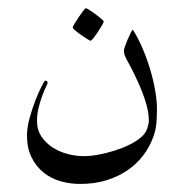

<svg xmlns="http://www.w3.org/2000/svg" viewBox="-20 -414 450 476"><path d="M369.1 -144Q369.1 -124.5 367.7 -107.9Q366.2 -91.3 359.9 -74.2Q351.1 -49.8 335 -28.6Q318.8 -7.3 295.9 8.3Q272.9 23.9 243.7 33Q214.4 42 178.2 42Q153.3 42 129.6 35.2Q106 28.3 87.6 13.4Q69.3 -1.5 58.1 -24.2Q46.9 -46.9 46.9 -78.1Q46.9 -98.1 53.5 -121.8Q60.1 -145.5 68.1 -166Q76.2 -186.5 83.3 -200.2Q90.3 -213.9 91.8 -213.9Q94.2 -213.9 96.2 -212.9Q98.1 -211.9 98.1 -208Q98.1 -207 94 -198.7Q89.8 -190.4 85 -177.2Q80.1 -164.1 75.9 -147.7Q71.8 -131.3 71.8 -113.8Q71.8 -91.8 82.8 -75.4Q93.8 -59.1 110.6 -48.3Q127.4 -37.6 147.7 -32.2Q168 -26.9 187 -26.9Q204.1 -26.9 223.9 -30.5Q243.7 -34.2 263.2 -40.3Q282.7 -46.4 300.3 -54.9Q317.9 -63.5 329.6 -73.7Q341.3 -83.5 345.2 -95.9Q349.1 -108.4 349.1 -115.2Q349.1 -127.4 346.2 -141.4Q343.3 -155.3 338.4 -169.7Q333.5 -184.1 327.4 -198.5Q321.3 -212.9 314.9 -226.1Q305.2 -246.6 296.1 -262.5Q287.1 -278.3 287.1 -288.1Q287.1 -291.5 290 -299.6Q293 -307.6 296.6 -316.4Q300.3 -325.2 304 -332.3Q307.6 -339.4 309.1 -340.8Q322.8 -319.3 333.7 -293.5Q344.7 -267.6 352.5 -241.2Q360.4 -214.8 364.7 -189.7Q369.1 -164.6 369.1 -144ZM237.3 -360.8Q237.3 -358.9 232.9 -351.3Q228.5 -343.8 222.9 -335.2Q217.3 -326.7 211.9 -319.8Q206.5 -313 204.1 -313Q203.1 -313 196 -317.4Q189 -321.8 180.9 -327.4Q172.9 -333 166.5 -338.4Q160.2 -343.8 160.2 -345.7Q160.2 -347.7 164.8 -355.2Q169.4 -362.8 175 -371.3Q180.7 -379.9 186 -386.7Q191.4 -393.6 192.9 -393.6Q194.8 -393.6 202.1 -388.9Q209.5 -384.3 217.3 -378.4Q225.1 -372.6 231.2 -367.2Q237.3 -361.8 237.3 -360.8Z"/></svg>

Font: Scheherazade Urdu
Style: Regular
Weight: 400
Designer: SIL International
Foundry: SIL International
Version: Version 1.005 (build 117/117)